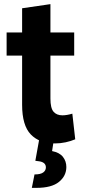

<svg xmlns="http://www.w3.org/2000/svg" viewBox="-20 -682 410 929"><path d="M12 -413V-525H87V-642L224 -662V-525H339V-413H224V-205Q224 -159 239 -141.5Q254 -124 282 -124Q303 -124 330 -132L344 -8Q323 1 297.5 6.5Q272 12 246 12Q171 12 129 -31.5Q87 -75 87 -175V-413ZM134 227 147 162Q176 162 189 152.5Q202 143 202 128Q202 102 166 98L151 96L171 -15L241 -9L232 49Q268 56 284.5 77Q301 98 301 126Q301 169 265.5 198Q230 227 156 227Z"/></svg>

Font: Radio Canada Condensed
Style: Bold
Weight: 700
Width: 3
Designer: Charles Daoud, Etienne Aubert Bonn, Alexandre Saumier Demers, Jacques Le Bailly
Foundry: Radio-Canada
Version: Version 2.104; ttfautohint (v1.8.4.7-5d5b);gftools[0.9.28.de